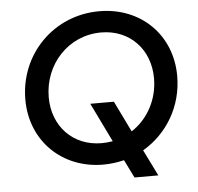

<svg xmlns="http://www.w3.org/2000/svg" viewBox="-57 -815 996 964"><g transform="rotate(-5 441.0 -333.5)"><path d="M432 12C469 12 504 7 537 -1L582 90H702L637 -42C759 -113 840 -245 840 -399C840 -608 686 -757 478 -757C248 -757 70 -576 70 -347C70 -138 225 12 432 12ZM188 -348C188 -515 313 -650 478 -650C623 -650 723 -543 723 -398C723 -290 670 -195 588 -142L512 -298H393L489 -101C471 -98 452 -96 433 -96C288 -96 188 -203 188 -348Z"/></g></svg>

Font: Mluvka SemiBold
Style: Italic
Weight: 600
Italic angle: -8°
Designer: Modified by Jiří Krblich, Original typeface by Gumpita Rahayu
Foundry: Gumpita Rahayu & Jiří Krblich
Version: Version 2.000;Glyphs 3.1.1 (3134)